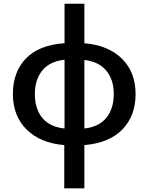

<svg xmlns="http://www.w3.org/2000/svg" viewBox="-20 -780 805 1040"><path d="M437 -759.8V-545.9Q567.4 -534.7 640.9 -461.7Q714.4 -388.7 714.4 -270.5Q714.4 -152.8 643.1 -79.1Q571.8 -5.4 437 5.9V240.2H328.1V5.9Q198.2 -4.9 124 -78.6Q49.8 -152.3 49.8 -270.5Q49.8 -390.1 120.6 -463.4Q191.4 -536.6 329.6 -545.9V-759.8ZM329.6 -456.5Q250 -447.8 209.5 -398.7Q168.9 -349.6 168.9 -270.5Q168.9 -190.4 209.2 -141.4Q249.5 -92.3 329.6 -84ZM437 -455.1V-84Q516.1 -92.8 556.2 -142.1Q596.2 -191.4 596.2 -270.5Q596.2 -349.1 555.4 -397.7Q514.6 -446.3 437 -455.1Z"/></svg>

Font: Open Sans SemiBold
Style: Regular
Weight: 600
Designer: Monotype Design Team
Foundry: Monotype Imaging Inc.
Version: Version 3.003; ttfautohint (v1.8.4)